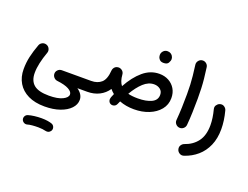

<svg xmlns="http://www.w3.org/2000/svg" viewBox="-161 -966 2370 1833"><g transform="rotate(20 1024.5 -50.0)"><path d="M34.7 37.1Q34.7 -28.8 48.6 -90.6Q62.5 -152.3 88.9 -223.6Q96.7 -245.1 117.7 -254.9Q138.7 -264.6 160.2 -256.8Q181.6 -249 191.4 -228Q201.2 -207 193.4 -185.5Q170.9 -123.5 158.7 -67.9Q146.5 -12.2 146.5 34.2Q146.5 114.3 193.6 153.8Q240.7 193.4 347.2 193.4Q436 193.4 484.9 169.4Q533.7 145.5 533.7 113.8Q533.7 86.4 494.1 64.5Q454.6 42.5 374.5 33.2Q355 30.8 341.3 16.1Q327.6 1.5 325.7 -18.1Q323.7 -42 340.6 -59.6Q357.4 -77.1 381.3 -77.1H678.7Q701.7 -77.1 717.8 -61Q733.9 -44.9 733.9 -22Q733.9 0.5 717.8 16.8Q701.7 33.2 678.7 33.2H579.6Q639.2 75.7 639.2 130.9Q639.2 178.7 601.8 218.3Q564.5 257.8 497.8 281.2Q431.2 304.7 342.8 304.7Q244.1 304.7 175.3 271Q106.4 237.3 70.6 177Q34.7 116.7 34.7 37.1ZM192.4 492.2Q187.5 474.6 196 458.5Q204.6 442.4 222.7 436.5Q250 428.2 285.9 423.8Q321.8 419.4 356.9 419.4Q391.6 419.4 419.7 423.8Q447.8 428.2 467.3 436Q485.4 445.8 490.5 465.3Q495.6 484.9 484.4 501.5Q475.1 514.6 461.9 519.3Q448.7 523.9 434.6 520.5Q420.4 516.6 399.2 514.2Q377.9 511.7 356.9 511.7Q323.7 511.7 295.2 514.4Q266.6 517.1 248 522.9Q230.5 527.8 214.1 518.6Q197.8 509.3 192.4 492.2Z M623.5 -22Q623.5 -44.9 639.9 -61Q656.2 -77.1 678.7 -77.1Q742.7 -77.1 782 -111.8Q821.3 -146.5 827.6 -237.3Q828.6 -246.6 832.5 -255.4Q844.7 -282.7 875 -287.1Q881.3 -288.1 887.7 -287.6Q901.9 -286.1 913.6 -278.3Q937 -262.7 938.5 -235.4Q943.4 -168 973.1 -130.9Q1031.7 -238.3 1105.7 -301Q1179.7 -363.8 1270 -363.8Q1323.2 -363.8 1365 -341.1Q1406.7 -318.4 1430.9 -278.1Q1455.1 -237.8 1455.1 -184.1Q1455.1 -116.7 1414.3 -66.7Q1373.5 -16.6 1305.4 10.7Q1237.3 38.1 1154.3 38.1Q1072.3 38.1 1005.9 12.2Q999 26.9 992.2 42.5Q982.9 64 963.1 69.6Q943.4 75.2 927.2 65.9Q913.1 57.6 908.2 40.8Q903.3 23.9 910.6 4.4Q918.5 -15.1 926.3 -33.2Q904.8 -50.3 887.7 -71.3Q854 -21 800.5 6.1Q747.1 33.2 678.7 33.2Q656.2 33.2 639.9 16.8Q623.5 0.5 623.5 -22ZM1257.3 -252.4Q1199.7 -252.4 1149.4 -206.3Q1099.1 -160.2 1054.2 -83Q1094.7 -72.3 1154.3 -72.3Q1237.3 -72.3 1290.8 -97.2Q1344.2 -122.1 1344.2 -176.8Q1344.2 -212.9 1318.4 -232.7Q1292.5 -252.4 1257.3 -252.4ZM1210.4 -535.6Q1210.4 -557.6 1226.8 -575.4Q1243.2 -593.3 1269 -593.3Q1287.6 -593.3 1300.3 -585.4Q1313 -577.6 1320.3 -566.4Q1330.1 -550.3 1330.1 -535.2Q1330.1 -517.1 1317.6 -495.8Q1305.2 -474.6 1269.5 -474.6Q1245.1 -474.6 1232.7 -485.1Q1220.2 -495.6 1214.8 -509.3Q1210.4 -522 1210.4 -535.6Z M1561 -562Q1558.1 -584.5 1572.3 -603Q1586.4 -621.6 1608.9 -624.5Q1631.3 -627.4 1649.7 -613.5Q1668 -599.6 1670.9 -576.7Q1679.7 -513.7 1684.6 -465.1Q1689.5 -416.5 1691.4 -369.9Q1693.4 -323.2 1693.4 -265.1Q1693.4 -197.3 1690.9 -127Q1688.5 -56.6 1683.1 3.9Q1681.2 26.4 1663.6 41.5Q1646 56.6 1623 54.7Q1600.6 52.7 1585.4 35.2Q1570.3 17.6 1572.3 -4.9Q1577.6 -65.4 1580.1 -135Q1582.5 -204.6 1582.5 -270.5Q1582.5 -324.7 1580.6 -366.9Q1578.6 -409.2 1574 -454.3Q1569.3 -499.5 1561 -562Z M1906.2 -288.1Q1933.1 -297.9 1953.6 -284.2Q1974.1 -270.5 1979 -250Q2004.4 -153.8 2004.4 -68.4Q2004.4 26.4 1973.1 98.1Q1941.9 169.9 1886 218.3Q1830.1 266.6 1756.8 291Q1731.9 299.3 1711.9 287.1Q1691.9 274.9 1686 255.4Q1678.2 229.5 1690.4 210.7Q1702.6 191.9 1720.7 185.5Q1801.8 158.2 1847.9 96.4Q1894 34.7 1894 -68.4Q1894 -138.7 1872.1 -222.7Q1865.7 -247.1 1877.7 -264.4Q1889.6 -281.7 1906.2 -288.1Z"/></g></svg>

Font: Mikhak SemiBold
Style: Regular
Weight: 600
Designer: Amin Abedi
Version: Version 3.3